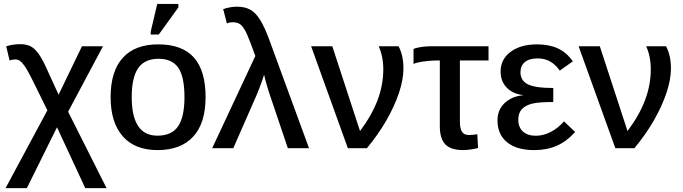

<svg xmlns="http://www.w3.org/2000/svg" viewBox="-20 -768 3537 995"><path d="M275.4 -108.4 119.1 207H8.8L225.6 -196.3L150.9 -347.7Q134.8 -380.4 122.8 -401.4Q110.8 -422.4 102.5 -432.6Q91.8 -447.3 81.5 -453.6Q71.3 -460 59.1 -460Q43 -460 29.8 -454.1L12.2 -527.8Q43.9 -539.1 85.9 -539.1Q114.7 -539.1 136 -529.3Q157.2 -519.5 177.5 -492.7Q197.8 -465.8 221.2 -413.6L283.7 -277.3L404.8 -528.3H513.7L333 -189L532.2 207H421.9Z M1045.4 -264.6Q1045.4 -129.4 981 -59.8Q916.5 9.8 797.4 9.8Q678.7 9.8 616 -61.8Q553.2 -133.3 553.2 -264.6Q553.2 -398.4 616.2 -468.3Q679.2 -538.1 800.3 -538.1Q923.8 -538.1 984.6 -470.2Q1045.4 -402.3 1045.4 -264.6ZM936 -264.6Q936 -369.1 904.3 -416.3Q872.6 -463.4 801.8 -463.4Q729.5 -463.4 696 -414.8Q662.6 -366.2 662.6 -264.6Q662.6 -165.5 695.6 -115.2Q728.5 -64.9 795.9 -64.9Q870.1 -64.9 903.1 -113.8Q936 -162.6 936 -264.6ZM904.3 -729.5 802.7 -588.9H761.2V-605L794.9 -747.6H904.3Z M1303.2 -478Q1273.9 -559.1 1261.2 -587.4Q1245.6 -623.5 1229.5 -638.2Q1213.4 -652.8 1187 -652.8Q1168.9 -652.8 1155.8 -646.5L1136.7 -720.7Q1172.9 -733.4 1209 -733.4Q1248.5 -733.4 1276.9 -717.8Q1305.2 -702.1 1328.4 -664.6Q1351.6 -627 1376 -560.5L1581.5 0H1471.7L1378.4 -276.4Q1372.6 -293.9 1366.7 -312.7Q1360.8 -331.5 1356.2 -349.6Q1351.6 -367.7 1348.6 -380.9Q1345.2 -369.1 1337.9 -348.4Q1330.6 -327.6 1322.8 -307.6Q1314.9 -287.6 1310.5 -276.9L1189 0H1079.6Z M2070.8 -413.1Q2070.8 -356 2047.6 -286.6Q2024.4 -217.3 1982.2 -143.8Q1939.9 -70.3 1881.3 0H1782.7L1592.3 -528.3H1702.1L1845.7 -88.9Q1907.2 -170.9 1936.8 -249.5Q1966.3 -328.1 1966.3 -408.7Q1966.3 -475.6 1942.4 -528.3H2045.4Q2070.8 -481 2070.8 -413.1Z M2246.1 -454.6Q2223.1 -454.6 2197.8 -452.1Q2172.4 -449.7 2151.9 -445.6Q2131.3 -441.4 2123 -436.5V-514.2Q2134.8 -520 2160.9 -524.2Q2187 -528.3 2212.4 -528.3H2511.7V-454.6H2363.3V-137.2Q2363.3 -101.6 2374.3 -84.7Q2385.3 -67.9 2412.6 -68.4Q2422.9 -68.4 2432.9 -69.6Q2442.9 -70.8 2453.6 -72.3L2457.5 -1Q2439.5 3.9 2418 6.8Q2396.5 9.8 2378.9 9.8Q2316.9 9.8 2288.1 -19.5Q2259.3 -48.8 2259.3 -114.7V-454.6Z M2756.8 -64.5Q2796.4 -64.5 2834.7 -84.5Q2873 -104.5 2902.8 -139.2L2960.4 -84Q2917 -35.2 2865.5 -12.7Q2814 9.8 2748.5 9.8Q2657.2 9.8 2607.7 -30.8Q2558.1 -71.3 2558.1 -144.5Q2558.1 -198.7 2595.2 -233.9Q2632.3 -269 2690.9 -274.4V-275.4Q2637.2 -281.2 2605.7 -314.2Q2574.2 -347.2 2574.2 -397Q2574.2 -460.9 2626.2 -499.5Q2678.2 -538.1 2763.2 -538.1Q2826.2 -538.1 2871.6 -516.8Q2917 -495.6 2948.7 -450.2L2880.9 -401.9Q2858.9 -433.6 2830.6 -449.5Q2802.2 -465.3 2766.1 -465.3Q2722.7 -465.3 2700 -446.3Q2677.2 -427.2 2677.2 -393.6Q2677.2 -351.6 2713.9 -332Q2750.5 -312 2847.2 -312V-239.3Q2772.9 -239.3 2738.3 -231Q2703.1 -222.2 2684.6 -202.4Q2666 -182.6 2666 -147.9Q2666 -107.9 2690.4 -86.2Q2714.8 -64.5 2756.8 -64.5Z M3457 -413.1Q3457 -356 3433.8 -286.6Q3410.6 -217.3 3368.4 -143.8Q3326.2 -70.3 3267.6 0H3168.9L2978.5 -528.3H3088.4L3231.9 -88.9Q3293.5 -170.9 3323 -249.5Q3352.5 -328.1 3352.5 -408.7Q3352.5 -475.6 3328.6 -528.3H3431.6Q3457 -481 3457 -413.1Z"/></svg>

Font: Arimo Medium
Style: Regular
Weight: 500
Designer: Steve Matteson
Foundry: Monotype Imaging Inc.
Version: Version 1.33